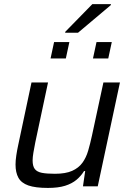

<svg xmlns="http://www.w3.org/2000/svg" viewBox="-20 -915 639 943"><path d="M215.3 8Q153.9 8 119.3 -4.1Q84.7 -16.3 70.5 -41.9Q56.3 -67.6 56.3 -106.8Q56.3 -126.2 59.9 -150.6Q63.4 -175 69.4 -202.5L134.7 -510H215.9L153.2 -215.1Q147.8 -187.7 144 -165.1Q140.2 -142.4 140.2 -127Q140.2 -98.9 151 -84.8Q161.8 -70.8 185.9 -66.1Q209.9 -61.5 249.7 -61.5Q302.1 -61.5 334.2 -75.8Q366.4 -90.2 384.8 -115.6Q403.2 -141 413.1 -175.1Q423 -209.2 431.5 -248.2L487.9 -510H569.1L460.1 0H387.5L398.4 -74.8H392.8Q378.1 -50.8 355.8 -32Q333.4 -13.2 299.7 -2.6Q265.9 8 215.3 8ZM436.6 -627.7 454 -708.3H529L511.7 -627.7ZM228.3 -627.7 245.6 -708.3H320.7L303.3 -627.7ZM299.8 -754.1 300.8 -759.1 433.6 -894.8H525.1L524.1 -889.8L363 -754.1Z"/></svg>

Font: Saira Thin
Style: Italic
Weight: 100
Italic angle: -12°
Designer: Hector Gatti with collaboration of the Omnibus-Type team
Foundry: Omnibus-Type
Version: Version 1.101